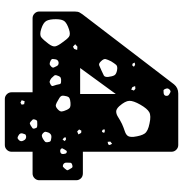

<svg xmlns="http://www.w3.org/2000/svg" viewBox="-2 -738 740 775"><g transform="rotate(90 367.5 -350.0)"><path d="M379 0Q368 0 360 -8Q352 -16 352 -27V-112H53Q42 -112 34 -120Q26 -128 26 -139V-282Q26 -295 30 -302Q34 -309 37 -313L320 -683Q334 -700 357 -700H565Q576 -700 584 -692Q592 -684 592 -673V-315H679Q692 -315 699.5 -307Q707 -299 707 -288V-139Q707 -128 699 -120Q691 -112 680 -112H592V-27Q592 -16 584 -8Q576 0 565 0ZM361 -663Q355 -667 351 -668.5Q347 -670 342 -666Q337 -661 336.5 -657Q336 -653 339 -646Q342 -640 345.5 -640.5Q349 -641 355 -641Q364 -642 366 -649Q368 -659 361 -663ZM532 -519Q528 -551 518.5 -564.5Q509 -578 478 -584Q447 -591 432.5 -583Q418 -575 402 -547Q386 -519 386.5 -502.5Q387 -486 408 -462Q420 -449 430.5 -449.5Q441 -450 452.5 -457.5Q464 -465 480 -473Q496 -480 508.5 -484Q521 -488 527 -495Q533 -502 532 -519ZM338 -527 327 -526 331 -515 341 -510 345 -521ZM241 -526 232 -524 236 -516 243 -514 249 -521ZM290 -417Q288 -434 283.5 -442Q279 -450 263 -453Q247 -456 241 -449Q235 -442 227 -429Q220 -415 218 -407Q216 -399 227 -388Q236 -378 243.5 -381Q251 -384 264 -390Q277 -396 284 -399.5Q291 -403 290 -417ZM254 -304H359V-448ZM560 -433 551 -426 552 -415 562 -417 565 -423ZM508 -404 501 -402 504 -394 512 -392 516 -401ZM516 -308 507 -309 502 -300 510 -292 522 -297ZM181 -292 168 -293 158 -284 168 -275 177 -280ZM664 -259Q660 -266 657 -270.5Q654 -275 645 -272Q637 -270 636.5 -264.5Q636 -259 636 -251Q635 -239 645 -235Q651 -233 653.5 -235.5Q656 -238 660 -242Q664 -247 666 -250Q668 -253 664 -259ZM423 -250Q418 -261 412 -263.5Q406 -266 394 -265Q381 -264 375 -260.5Q369 -257 367 -244Q364 -232 368 -226.5Q372 -221 384 -215Q395 -208 402.5 -206Q410 -204 420 -213Q430 -222 429.5 -229.5Q429 -237 423 -250ZM151 -232Q138 -251 128.5 -258.5Q119 -266 98 -259Q74 -251 65.5 -241Q57 -231 57 -206Q57 -180 64 -167.5Q71 -155 96 -147Q120 -139 130.5 -147.5Q141 -156 156 -176Q169 -193 166.5 -204Q164 -215 151 -232ZM601 -237Q600 -242 599.5 -245Q599 -248 594 -250Q589 -251 587.5 -248Q586 -245 583 -241Q581 -236 579 -233.5Q577 -231 580 -227Q586 -221 596 -225Q602 -228 601 -237ZM542 -247 534 -246 535 -239 543 -233 549 -242ZM322 -208Q320 -216 319 -221.5Q318 -227 309 -227Q299 -228 293.5 -225.5Q288 -223 285 -213Q281 -204 284.5 -199.5Q288 -195 295 -188Q303 -182 308 -181Q313 -180 321 -185Q328 -189 326.5 -194Q325 -199 322 -208ZM246 -210Q242 -218 231 -217Q221 -215 219 -205Q218 -198 217.5 -193.5Q217 -189 224 -185Q232 -181 237 -181Q242 -181 248 -187Q254 -193 252 -197.5Q250 -202 246 -210ZM553 -175Q552 -184 547 -185.5Q542 -187 533 -188Q521 -189 515 -177Q512 -169 511.5 -164.5Q511 -160 517 -154Q523 -149 528 -149.5Q533 -150 540 -154Q548 -159 551.5 -162.5Q555 -166 553 -175ZM498 -121Q496 -129 492 -130Q488 -131 481 -131Q473 -131 469 -130.5Q465 -130 462 -122Q460 -115 462.5 -112Q465 -109 471 -104Q476 -100 479 -101Q482 -102 487 -105Q493 -109 496.5 -111.5Q500 -114 498 -121ZM547 -75Q542 -87 530 -86Q523 -85 521.5 -81.5Q520 -78 518 -71Q516 -61 525 -56Q531 -52 535 -51.5Q539 -51 544 -56Q553 -64 547 -75ZM400 -78 388 -80 384 -68 394 -63 402 -68Z"/></g></svg>

Font: Rubik Moonrocks
Style: Regular
Weight: 400
Designer: Hubert and Fischer, NaN
Foundry: Hubert and Fischer, NaN
Version: Version 2.200